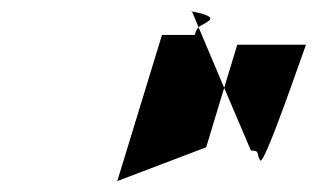

<svg xmlns="http://www.w3.org/2000/svg" viewBox="-20 -776 581 352"><path d="M195 -444 358 -506 391 -615 344 -726C341 -723 339 -719 337 -712H277ZM332 -755 331 -756C327 -756 328 -756 332 -755ZM332 -755C342 -753 375 -747 363 -738C354 -731 348 -730 344 -726ZM391 -615 415 -694H541C535 -679 464 -470 457 -482C449 -494 458 -500 440 -500ZM541 -694Z"/></svg>

Font: bitstorm
Style: exextobl
Weight: 400
Version: Version 0.2